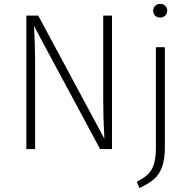

<svg xmlns="http://www.w3.org/2000/svg" viewBox="-20 -764 974 984"><path d="M554 0H493L154 -631Q160 -543 160 -407V0H115V-684H176L515 -53Q509 -152 509 -253V-684H554ZM825 -14Q825 52 811 91Q797 130 770 153.5Q743 177 694 200L681 167Q719 148 739 128.5Q759 109 769 76.5Q779 44 779 -13V-522H825ZM837 -709Q837 -694 827 -684Q817 -674 801 -674Q785 -674 775 -684Q765 -694 765 -709Q765 -724 775 -734Q785 -744 801 -744Q817 -744 827 -734Q837 -724 837 -709Z"/></svg>

Font: FiraGO ExtraLight
Style: Regular
Weight: 200
Designer: bBox Type
Foundry: bBox Type GmbH
Version: Version 1.001